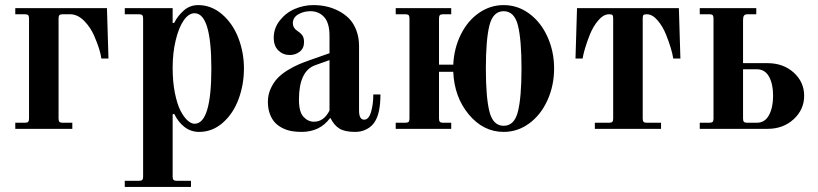

<svg xmlns="http://www.w3.org/2000/svg" viewBox="-20 -506 3214 754"><path d="M40 0H264V-24H226C220 -24 215.8 -25.2 213.5 -27.5C211.2 -29.8 210 -34 210 -40V-434C210 -440 211.2 -444.2 213.5 -446.5C215.8 -448.8 220 -450 226 -450H255C275 -450 293.5 -441.3 310.5 -424C327.5 -406.7 340.7 -387 350 -365C366 -328.3 375.3 -298.7 378 -276H406L400 -474H40V-450H78C84 -450 88.2 -448.8 90.5 -446.5C92.8 -444.2 94 -440 94 -434V-40C94 -34 92.8 -29.8 90.5 -27.5C88.2 -25.2 84 -24 78 -24H40Z M658 -240C658 -278.7 662 -314.7 670 -348C678 -381.3 688.5 -407.3 701.5 -426C714.5 -444.7 728.7 -454 744 -454C788 -454 810 -381.7 810 -237C810 -92.3 788 -20 744 -20C735.3 -20 726.2 -24.3 716.5 -33C706.8 -41.7 697.7 -54.3 689 -71C680.3 -87.7 673 -110.7 667 -140C661 -169.3 658 -202.7 658 -240ZM470 204V228H730V204H674C668 204 663.8 202.8 661.5 200.5C659.2 198.2 658 194 658 188V-57L664 -59C674.7 -37 688.3 -19.7 705 -7C721.7 5.7 740.7 12 762 12C796.7 12 827.7 0 855 -24C882.3 -48 903 -79 917 -117C931 -155 938 -195 938 -237C938 -279 930.7 -319 916 -357C901.3 -395 880 -426 852 -450C824 -474 792.7 -486 758 -486C736.7 -486 718 -479 702 -465C686 -451 673.3 -434.7 664 -416H658V-474H470V-450H526C532 -450 536.2 -448.8 538.5 -446.5C540.8 -444.2 542 -440 542 -434V188C542 194 540.8 198.2 538.5 200.5C536.2 202.8 532 204 526 204Z M1154 -115C1154 -189.7 1175.3 -234.7 1218 -250L1274 -270V-72C1259.3 -42.7 1239 -28 1213 -28C1197.7 -28 1184 -34.3 1172 -47C1160 -59.7 1154 -82.3 1154 -115ZM1032 -106C1032 -88 1034.7 -72 1040 -58C1045.3 -44 1052.2 -32.7 1060.5 -24C1068.8 -15.3 1078.8 -8.2 1090.5 -2.5C1102.2 3.2 1114 7 1126 9C1138 11 1150.7 12 1164 12C1212 12 1249.3 -6 1276 -42H1278C1287.3 -23.3 1299 -9.7 1313 -1C1327 7.7 1347.7 12 1375 12C1391.7 12 1406.8 8.3 1420.5 1C1434.2 -6.3 1444.7 -16 1452 -28C1466.7 -50.7 1474 -86.3 1474 -135H1446C1446 -109 1443 -86 1437 -66C1431 -46 1422 -36 1410 -36C1396.7 -36 1390 -48 1390 -72V-325C1390 -348.3 1386.3 -369.3 1379 -388C1371.7 -406.7 1362 -422 1350 -434C1338 -446 1324 -456 1308 -464C1292 -472 1276 -477.7 1260 -481C1244 -484.3 1227.3 -486 1210 -486C1186 -486 1162.3 -481.2 1139 -471.5C1115.7 -461.8 1095.8 -446.8 1079.5 -426.5C1063.2 -406.2 1055 -383.3 1055 -358C1055 -336 1061.2 -319.2 1073.5 -307.5C1085.8 -295.8 1100.7 -290 1118 -290C1132.7 -290 1145.7 -294.3 1157 -303C1168.3 -311.7 1174 -324.3 1174 -341C1174 -352.3 1171.7 -361.2 1167 -367.5C1162.3 -373.8 1155.3 -380 1146 -386C1135.3 -393.3 1130 -403 1130 -415C1130 -429.7 1137 -441.2 1151 -449.5C1165 -457.8 1181 -462 1199 -462C1221 -462 1239 -454.3 1253 -439C1267 -423.7 1274 -399 1274 -365V-297L1200 -271C1182.7 -265 1167.3 -259.2 1154 -253.5C1140.7 -247.8 1126 -240.2 1110 -230.5C1094 -220.8 1080.7 -210.3 1070 -199C1059.3 -187.7 1050.3 -174 1043 -158C1035.7 -142 1032 -124.7 1032 -106Z M1888 -237C1888 -312.3 1892.7 -368.7 1902 -406C1911.3 -443.3 1930 -462 1958 -462C1986 -462 2004.7 -443.3 2014 -406C2023.3 -368.7 2028 -312.3 2028 -237C2028 -161.7 2023.3 -105.3 2014 -68C2004.7 -30.7 1986 -12 1958 -12C1930 -12 1911.3 -30.7 1902 -68C1892.7 -105.3 1888 -161.7 1888 -237ZM1534 0H1752V-24H1720C1714 -24 1709.8 -25.2 1707.5 -27.5C1705.2 -29.8 1704 -34 1704 -40V-224H1760C1762.7 -158 1783 -102.2 1821 -56.5C1859 -10.8 1904.7 12 1958 12C1994.7 12 2028.2 0.8 2058.5 -21.5C2088.8 -43.8 2112.7 -74.2 2130 -112.5C2147.3 -150.8 2156 -192.3 2156 -237C2156 -281.7 2147.3 -323.2 2130 -361.5C2112.7 -399.8 2088.8 -430.2 2058.5 -452.5C2028.2 -474.8 1994.7 -486 1958 -486C1922.7 -486 1890.2 -475.7 1860.5 -455C1830.8 -434.3 1807.2 -406 1789.5 -370C1771.8 -334 1762 -294.7 1760 -252H1704V-434C1704 -440 1705.2 -444.2 1707.5 -446.5C1709.8 -448.8 1714 -450 1720 -450H1752V-474H1534V-450H1572C1578 -450 1582.2 -448.8 1584.5 -446.5C1586.8 -444.2 1588 -440 1588 -434V-40C1588 -34 1586.8 -29.8 1584.5 -27.5C1582.2 -25.2 1578 -24 1572 -24H1534Z M2240 -276H2268L2270 -287C2271.3 -294.3 2274.3 -305.7 2279 -321C2283.7 -336.3 2289.3 -352.3 2296 -369C2304.7 -391 2315.8 -410 2329.5 -426C2343.2 -442 2357.3 -450 2372 -450C2378.7 -450 2383 -449 2385 -447C2387 -445 2388 -440.7 2388 -434V-40C2388 -34 2386.8 -29.8 2384.5 -27.5C2382.2 -25.2 2378 -24 2372 -24H2316V0H2576V-24H2520C2514 -24 2509.8 -25.2 2507.5 -27.5C2505.2 -29.8 2504 -34 2504 -40V-434C2504 -440.7 2505 -445 2507 -447C2509 -449 2513.3 -450 2520 -450C2534.7 -450 2548.8 -442 2562.5 -426C2576.2 -410 2587.3 -391 2596 -369C2610.7 -332.3 2620 -301.3 2624 -276H2652L2646 -474H2246Z M2728 0H2994C3035.3 0 3069.7 -12.7 3097 -38C3124.3 -63.3 3138 -94 3138 -130C3138 -166 3124.3 -196.3 3097 -221C3069.7 -245.7 3035.3 -258 2994 -258H2898V-427C2898 -435.7 2899.3 -441.7 2902 -445C2904.7 -448.3 2909.3 -450 2916 -450H2950V-474H2728V-450H2766C2772 -450 2776.2 -448.8 2778.5 -446.5C2780.8 -444.2 2782 -440 2782 -434V-40C2782 -34 2780.8 -29.8 2778.5 -27.5C2776.2 -25.2 2772 -24 2766 -24H2728ZM2898 -40V-234H2952C2973.3 -234 2989.3 -224.3 3000 -205C3010.7 -185.7 3016 -160.7 3016 -130C3016 -99.3 3010.7 -74 3000 -54C2989.3 -34 2973.3 -24 2952 -24H2914C2908 -24 2903.8 -25.2 2901.5 -27.5C2899.2 -29.8 2898 -34 2898 -40Z"/></svg>

Font: Km Standard TT
Style: Bold
Weight: 700
Designer: Alexey Kryukov <alexios@thessalonica.org.ru>
Version: Version 2.0.2